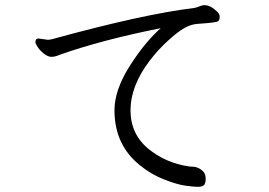

<svg xmlns="http://www.w3.org/2000/svg" viewBox="-20 -709 1040 743"><path d="M129 -560 165 -555Q170 -555 180 -557Q537 -655 731 -678Q741 -680 749.5 -683.5Q758 -687 767 -689H771Q794 -689 818 -666Q829 -657 830 -647V-642Q830 -627 818.5 -624.5Q807 -622 787 -620Q767 -618 743.5 -616.5Q720 -615 694.5 -601Q669 -587 630.5 -552Q592 -517 559 -474Q485 -376 485 -282Q485 -188 558 -130Q614 -86 684 -70Q710 -64 726 -64Q742 -64 759 -52Q776 -40 776 -18.5Q776 3 768 8.5Q760 14 745 14Q730 14 697.5 9.5Q665 5 615 -14.5Q565 -34 522 -69Q423 -148 423 -282Q423 -360 481 -452Q539 -544 602 -600Q372 -554 211 -497Q193 -489 179.5 -489Q166 -489 151 -500.5Q136 -512 126.5 -526Q117 -540 117 -546Q117 -560 129 -560Z"/></svg>

Font: ToneOZ-Pinyin-WenKai-Regular
Style: Regular
Weight: 400
Designer: Fontworks Inc.
Foundry: ToneOZ
Version: Version 0.240331